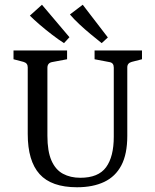

<svg xmlns="http://www.w3.org/2000/svg" viewBox="-20 -782 656 810"><path d="M579 -569V-532L536 -521Q517 -516 517 -498V-209Q517 -132 492 -84.5Q467 -37 419.5 -14.5Q372 8 305 8Q197 8 147 -47.5Q97 -103 97 -217V-498Q97 -516 79 -521L37 -532V-569H263V-532L199 -520Q180 -516 180 -496V-209Q180 -144 197 -105Q214 -66 245.5 -49Q277 -32 319 -32Q395 -32 427.5 -76.5Q460 -121 460 -205V-497Q460 -517 442 -520L379 -532V-569ZM435 -624 409 -600Q389 -616 363.5 -637Q338 -658 314.5 -680Q291 -702 275 -721L329 -762ZM273 -625 250 -600Q228 -614 200.5 -635Q173 -656 148 -677.5Q123 -699 106 -716L157 -762Z"/></svg>

Font: Rasa
Style: Regular
Weight: 400
Designer: Anna Giedrys (Yrsa+Rasa design), David Brezina (Yrsa art-direction, Rasa art-direction, design)
Foundry: Rosetta Type Foundry
Version: Version 2.004